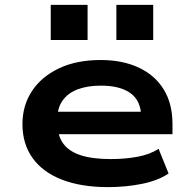

<svg xmlns="http://www.w3.org/2000/svg" viewBox="-20 -757 790 787"><path d="M423 10Q312 10 233 -21Q154 -52 113 -110Q72 -168 72 -248Q72 -324 110.5 -383Q149 -442 221 -476.5Q293 -511 393 -511Q482 -511 548.5 -480Q615 -449 651 -390.5Q687 -332 687 -249V-207H188V-299H581L559 -277Q558 -344 515 -375Q472 -406 394 -406Q339 -406 299 -391Q259 -376 237 -345.5Q215 -315 215 -269V-254Q215 -204 237.5 -171Q260 -138 308.5 -121.5Q357 -105 434 -105Q493 -105 544 -114.5Q595 -124 630 -147L671 -46Q629 -17 562.5 -3.5Q496 10 423 10ZM457 -593V-737H608V-593ZM188 -593V-737H339V-593Z"/></svg>

Font: Nunito Sans 7pt Expanded
Style: Bold
Weight: 700
Width: 7
Designer: Vernon Adams
Foundry: Vernon Adams
Version: Version 3.101;gftools[0.9.27]